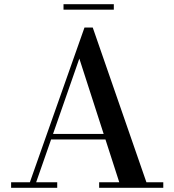

<svg xmlns="http://www.w3.org/2000/svg" viewBox="-20 -896 832 916"><path d="M217 -230.5V-257H541V-230.5ZM422.5 -764.5 678.5 -26.5H759V0H453V-26.5H549L358.5 -616.5L152.5 -26.5H253V0H33V-26.5H122.5L383 -764.5ZM283 -850V-876H523V-850Z"/></svg>

Font: Bodoni Moda 9pt Medium
Style: Regular
Weight: 500
Designer: Owen Earl
Foundry: indestructible type
Version: Version 2.005